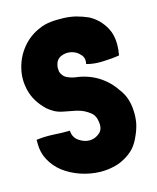

<svg xmlns="http://www.w3.org/2000/svg" viewBox="-107 -773 699 854"><g transform="rotate(-15 242.5 -346.5)"><path d="M451.2 -597.7Q424.8 -647.5 377 -671.9Q352.5 -682.6 324.2 -690.4Q295.9 -697.3 265.6 -698.2Q255.9 -698.2 245.1 -698.2Q240.2 -698.2 236.3 -698.2Q221.7 -698.2 208 -696.3Q178.7 -693.4 155.3 -682.6Q107.4 -663.1 73.2 -622.1Q40 -581.1 28.3 -531.2Q15.6 -481.4 29.3 -427.7Q43 -375 88.9 -331.1Q102.5 -319.3 120.1 -309.6Q136.7 -300.8 157.2 -296.9Q177.7 -293 202.1 -288.1Q225.6 -284.2 246.1 -275.4Q266.6 -265.6 282.2 -252Q296.9 -237.3 299.8 -212.9Q305.7 -177.7 286.1 -161.1Q266.6 -143.6 240.2 -142.6Q213.9 -142.6 190.4 -159.2Q167 -174.8 165 -207Q130.9 -206.1 88.9 -209Q46.9 -210.9 11.7 -206.1Q11.7 -205.1 11.7 -203.1Q11.7 -202.1 11.7 -200.2Q11.7 -194.3 11.7 -188.5Q11.7 -147.5 29.3 -114.3Q48.8 -77.1 83 -50.8Q117.2 -25.4 160.2 -10.7Q204.1 3.9 248 4.9Q252 4.9 255.9 4.9Q283.2 4.9 308.6 -1Q337.9 -6.8 363.3 -21.5Q388.7 -35.2 409.2 -56.6Q428.7 -79.1 441.4 -110.4Q453.1 -135.7 459 -164.1Q463.9 -193.4 461.9 -220.7Q460.9 -249 452.1 -275.4Q443.4 -301.8 424.8 -325.2Q396.5 -368.2 350.6 -396.5Q304.7 -423.8 252 -429.7Q231.4 -432.6 212.9 -441.4Q195.3 -449.2 186.5 -472.7Q185.5 -480.5 185.5 -486.3Q184.6 -493.2 186.5 -500Q191.4 -528.3 213.9 -538.1Q236.3 -547.9 259.8 -543Q284.2 -538.1 300.8 -519.5Q318.4 -502 311.5 -474.6Q346.7 -464.8 386.7 -466.8Q426.8 -467.8 461.9 -473.6Q461.9 -473.6 462.9 -473.6Q467.8 -501 467.8 -523.4Q467.8 -566.4 451.2 -597.7Z"/></g></svg>

Font: Londrina Solid
Style: NNS
Weight: 400
Designer: Marcelo Magalhaes
Version: Version 1.002